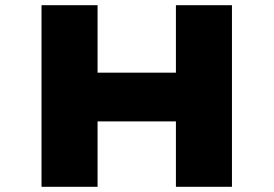

<svg xmlns="http://www.w3.org/2000/svg" viewBox="-20 -720 1055 740"><path d="M658 0V-700H874V0ZM140 0V-700H356V0ZM221 -252 223 -440H780V-252Z"/></svg>

Font: Lexend Peta Black
Style: Regular
Weight: 900
Version: Version 1.007